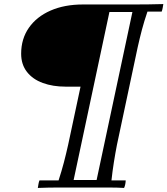

<svg xmlns="http://www.w3.org/2000/svg" viewBox="-20 -722 823 944"><path d="M528 165H598Q598 172 596 183Q594 194 590 202Q556 200 519 200Q482 200 447 200H334Q300 200 260 200Q220 200 166 202Q167 195 169 183.5Q171 172 174 165H268Q283 119 294 77Q305 35 315 -10L376 -296H302Q240 -296 190.5 -314Q141 -332 112.5 -368.5Q84 -405 84 -458Q84 -531 122 -585.5Q160 -640 228.5 -670Q297 -700 388 -700H639Q674 -700 711 -700.5Q748 -701 783 -702Q782 -695 780 -684Q778 -673 775 -665H705Q689 -618 678 -576.5Q667 -535 657 -490L555 -10Q547 31 540 75Q533 119 528 165ZM455 163 631 -663H518L342 163Z"/></svg>

Font: Poltawski Nowy Medium
Style: Italic
Weight: 500
Italic angle: -12°
Version: Version 1.001;gftools[0.9.25]